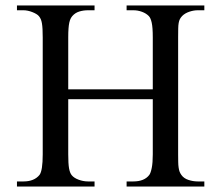

<svg xmlns="http://www.w3.org/2000/svg" viewBox="-20 -682 811 702"><path d="M442.9 0V-18.6H467.3Q507.8 -18.6 525.9 -42.5Q531.2 -49.8 534.9 -68.4Q538.6 -86.9 538.6 -117.7V-319.3H229.5V-117.7Q229.5 -84 232.4 -66.9Q235.4 -49.8 242.2 -41.5Q250.5 -31.2 267.6 -24.9Q284.7 -18.6 301.8 -18.6H325.7V0H42V-18.6H65.9Q105 -18.6 124.5 -42.5Q136.2 -58.1 136.2 -117.7V-545.4Q136.2 -563 135.5 -575.4Q134.8 -587.9 133.3 -596.7Q131.8 -605.5 129.2 -611.6Q126.5 -617.7 122.6 -622.6Q119.1 -627 112.5 -630.9Q106 -634.8 97.9 -637.9Q89.8 -641.1 81.5 -642.8Q73.2 -644.5 65.9 -644.5H42V-662.1H325.7V-644.5H301.8Q285.2 -644.5 270 -639.9Q254.9 -635.3 244.6 -623.5Q241.2 -619.6 238.3 -614Q235.4 -608.4 233.4 -599.4Q231.4 -590.3 230.5 -577.4Q229.5 -564.5 229.5 -545.4V-355.5H538.6V-545.4Q538.6 -581.5 534.7 -599.1Q530.8 -616.7 523.9 -623.5Q514.2 -633.3 499 -638.9Q483.9 -644.5 467.3 -644.5H442.9V-662.1H727.1V-644.5H703.1Q688.5 -644.5 672.4 -639.2Q656.2 -633.8 646 -623.5Q640.6 -617.7 637.7 -612.1Q634.8 -606.4 633.3 -598.1Q631.8 -589.8 631.6 -577.4Q631.3 -564.9 631.3 -545.4V-117.7Q631.3 -101.6 631.6 -89.8Q631.8 -78.1 633.1 -69.3Q634.3 -60.5 636.7 -54.2Q639.2 -47.9 643.1 -42.5Q651.9 -29.8 668.9 -24.2Q686 -18.6 703.1 -18.6H727.1V0Z"/></svg>

Font: BabelStone Roman
Style: Regular
Weight: 400
Designer: Walt Agee, Victor Gaultney, Peter Martin, Debbi Hosken, Becca Hirsbrunner (SIL); Andrew West (BabelStone)
Foundry: BabelStone
Version: Version 16.000